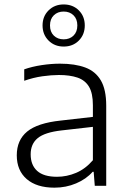

<svg xmlns="http://www.w3.org/2000/svg" viewBox="-20 -836 576 864"><path d="M225 8.5Q145 8.5 100.2 -30.2Q55.5 -69 55.5 -137Q55.5 -205.5 102.2 -244Q149 -282.5 253.5 -293.5L420 -312.5L423 -268L256 -249Q181.5 -240.5 149.8 -214.5Q118 -188.5 118 -141.5Q118 -93.5 147.2 -67Q176.5 -40.5 236.5 -40.5Q280.5 -40.5 322.5 -58.2Q364.5 -76 398 -115V-362.5Q398 -416.5 380.5 -445.8Q363 -475 328.8 -486.8Q294.5 -498.5 245 -498.5Q212 -498.5 171 -492.8Q130 -487 89 -472.5V-524Q124.5 -536.5 167.8 -543Q211 -549.5 250 -549.5Q317.5 -549.5 363.8 -532.2Q410 -515 434 -473.8Q458 -432.5 458 -360.5V0H406.5L401.5 -63H397Q368 -30 322.5 -10.8Q277 8.5 225 8.5ZM266.5 -626.5Q225.5 -626.5 198.5 -653.5Q171.5 -680.5 171.5 -721.5Q171.5 -762.5 198.5 -789.2Q225.5 -816 266.5 -816Q308 -816 334.8 -789.2Q361.5 -762.5 361.5 -721.5Q361.5 -680.5 334.8 -653.5Q308 -626.5 266.5 -626.5ZM266.5 -659Q293.5 -659 310.8 -675.8Q328 -692.5 328 -721.5Q328 -750.5 310.8 -767.2Q293.5 -784 266.5 -784Q239.5 -784 222.2 -767.2Q205 -750.5 205 -721.5Q205 -692.5 222.2 -675.8Q239.5 -659 266.5 -659Z"/></svg>

Font: Encode Sans SemiExpanded Light
Style: Regular
Weight: 300
Width: 6
Designer: Multiple Designers
Foundry: Impallari Type
Version: Version 3.002